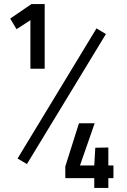

<svg xmlns="http://www.w3.org/2000/svg" viewBox="-20 -804 622 941"><path d="M129 -467V-705L61 -661L30 -713L134 -784H199V-467ZM112 0 66 -27 453 -665 499 -637ZM442 117V69H300V12L367 -200H444L372 7H442L447 -80L511 -81V7H536V69H511V117Z"/></svg>

Font: Cairo Medium
Style: Regular
Weight: 500
Designer: Mohamed Gaber, Accademia di Belle Arti di Urbino
Foundry: Kief Type Foundry, Accademia di Belle Arti di Urbino
Version: Version 3.117